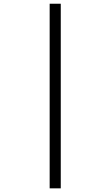

<svg xmlns="http://www.w3.org/2000/svg" viewBox="-20 -780 599 1040"><path d="M249 -759.8H309.1V240.2H249Z"/></svg>

Font: Noto Serif Gujarati
Style: Regular
Weight: 400
Designer: Indian Type Foundry
Foundry: Monotype Imaging Inc.
Version: Version 1.02